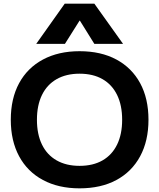

<svg xmlns="http://www.w3.org/2000/svg" viewBox="-20 -1020 871 1050"><path d="M415 10Q300 10 215 -35.5Q130 -81 84.5 -165.5Q39 -250 39 -365Q39 -481 84.5 -565Q130 -649 215 -694.5Q300 -740 415 -740Q532 -740 616.5 -694.5Q701 -649 746.5 -565Q792 -481 792 -365Q792 -250 746.5 -165.5Q701 -81 616.5 -35.5Q532 10 415 10ZM415 -113Q489 -113 541 -143Q593 -173 620.5 -229.5Q648 -286 648 -365Q648 -444 620.5 -500.5Q593 -557 541 -587Q489 -617 415 -617Q342 -617 289.5 -587Q237 -557 209.5 -500.5Q182 -444 182 -365Q182 -286 209.5 -229.5Q237 -173 289.5 -143Q342 -113 415 -113ZM178 -780 334 -1000H496L653 -780H496L417 -907H415L335 -780Z"/></svg>

Font: M PLUS 1
Style: Bold
Weight: 700
Designer: Coji Morishita
Foundry: UNDERFOREST DESIGN
Version: Version 1.001